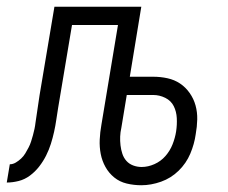

<svg xmlns="http://www.w3.org/2000/svg" viewBox="-61 -540 675 568"><path d="M357 8Q335 8 314 3Q293 -2 277 -15Q261 -28 251 -46Q241 -64 237 -84.5Q233 -105 234 -127Q235 -149 239 -171L288 -466H152L111 -221Q108 -203 105.5 -185.5Q103 -168 99 -150Q95 -132 89.5 -114.5Q84 -97 75.5 -80Q67 -63 55 -47.5Q43 -32 27.5 -20.5Q12 -9 -6 -4.5Q-24 0 -41 0L-32 -54Q-23 -54 -14.5 -59Q-6 -64 1.5 -71Q9 -78 14 -86.5Q19 -95 23.5 -103.5Q28 -112 31 -121.5Q34 -131 36.5 -140Q39 -149 41 -158.5Q43 -168 44 -177Q47 -197 50 -217.5Q53 -238 56 -258L100 -520H357L323 -313H392Q414 -313 434.5 -308.5Q455 -304 471.5 -293Q488 -282 500 -265Q512 -248 517.5 -228Q523 -208 522.5 -186.5Q522 -165 518 -143Q514 -114 502 -85.5Q490 -57 467.5 -35Q445 -13 415.5 -2.5Q386 8 357 8ZM358 -46Q377 -46 396 -54.5Q415 -63 428.5 -78.5Q442 -94 449.5 -113Q457 -132 460 -151Q463 -171 462 -190.5Q461 -210 453 -226Q445 -242 428 -250.5Q411 -259 392 -259H314L298 -162Q295 -149 294.5 -136Q294 -123 295.5 -110Q297 -97 301 -85Q305 -73 313 -64Q321 -55 333 -50.5Q345 -46 358 -46Z"/></svg>

Font: Iosevka QP Light
Style: Italic
Weight: 300
Italic angle: -9°
Designer: Belleve Invis
Foundry: Belleve Invis
Version: Version 20.0.0; ttfautohint (v1.8.4)